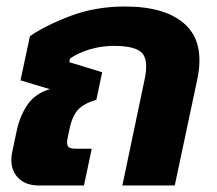

<svg xmlns="http://www.w3.org/2000/svg" viewBox="-20 -570 667 590"><path d="M100 0Q53 0 30.5 -29.5Q8 -59 18 -105L32 -171Q41 -213 64 -247.5Q87 -282 133 -296L43 -323L72 -459Q122 -493 198 -521.5Q274 -550 364 -550Q491 -550 550.5 -493.5Q610 -437 586 -325L517 0H356L424 -324Q437 -383 417.5 -406Q398 -429 330 -429Q291 -429 255 -418Q219 -407 195 -390L193 -379L294 -348L276 -263Q239 -253 220.5 -233.5Q202 -214 194 -175L188 -147Q184 -129 188.5 -121Q193 -113 213 -113H262L238 0Z"/></svg>

Font: Kanit SemiBold
Style: Italic
Weight: 600
Italic angle: -12°
Designer: Katatrad Team
Foundry: CadsonDemak
Version: Version 2.000; ttfautohint (v1.8.3)